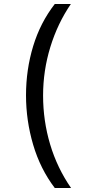

<svg xmlns="http://www.w3.org/2000/svg" viewBox="-20 -812 459 967"><path d="M256 135Q183 39 147 -83Q111 -205 111 -332Q111 -461 147 -579.5Q183 -698 256 -792H337Q270 -694 233.5 -575Q197 -456 197 -331Q197 -204 232.5 -85Q268 34 338 135Z"/></svg>

Font: telugu25
Style: Book
Weight: 400
Designer: Jelle Bosma - Monotype Design Team
Foundry: Monotype Imaging Inc.
Version: Version 2.003